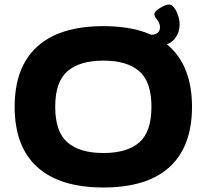

<svg xmlns="http://www.w3.org/2000/svg" viewBox="-20 -824 917 852"><path d="M439 8Q245 8 145 -83Q45 -174 45 -350Q45 -526 145 -617Q245 -708 439 -708Q633 -708 732.5 -617Q832 -526 832 -350Q832 -174 732.5 -83Q633 8 439 8ZM439 -145Q544 -145 598 -192Q652 -239 652 -350Q652 -461 598 -508Q544 -555 439 -555Q334 -555 279.5 -508Q225 -461 225 -350Q225 -239 279.5 -192Q334 -145 439 -145ZM611 -618V-670H652Q670 -670 680 -679Q690 -688 690 -702Q690 -721 677.5 -736Q665 -751 665 -762Q665 -770 677 -779.5Q689 -789 704 -796.5Q719 -804 729 -804Q742 -804 753 -789.5Q764 -775 770.5 -755Q777 -735 777 -717Q777 -674 750 -646Q723 -618 658 -618Z"/></svg>

Font: Asap Expanded ExtraBold
Style: Regular
Weight: 800
Width: 7
Designer: Pablo Cosgaya
Foundry: Omnibus-Type
Version: Version 3.001; ttfautohint (v1.8.4.7-5d5b)